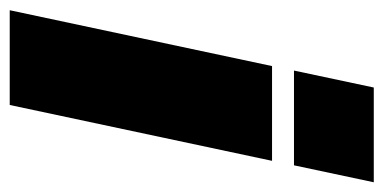

<svg xmlns="http://www.w3.org/2000/svg" viewBox="-228 -558 770 385"><g transform="rotate(90 156.5 -365.0)"><path d="M139 -730H329L295 -570H105ZM96 -526H286L174 0H-16Z"/></g></svg>

Font: Raleway Black
Style: Italic
Weight: 900
Italic angle: -12°
Designer: Matt McInerney, Pablo Impallari, Rodrigo Fuenzalida
Foundry: Matt McInerney, Pablo Impallari, Rodrigo Fuenzalida
Version: Version 4.101;RELEASE